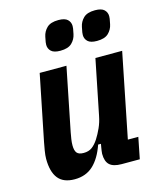

<svg xmlns="http://www.w3.org/2000/svg" viewBox="-113 -829 768 922"><g transform="rotate(-15 270.5 -367.5)"><path d="M113 -525H246L183 -211Q180 -195 177.5 -179Q175 -163 175 -148Q175 -122 184.5 -110.5Q194 -99 218 -99Q243 -99 259.5 -111Q276 -123 291 -146Q305 -168 317 -194.5Q329 -221 335 -252L390 -525H523L439 -106H491L470 0H380Q339 0 320.5 -17Q302 -34 302 -72Q302 -79 303.5 -87Q305 -95 306 -103L309 -120H295Q273 -56 236.5 -22Q200 12 144 12Q88 12 62 -21Q36 -54 36 -118Q36 -135 40 -159Q44 -183 47 -198ZM237 -602Q205 -602 191.5 -615Q178 -628 178 -647Q178 -652 179 -660Q180 -668 184 -686Q189 -711 207.5 -729Q226 -747 265 -747Q297 -747 310.5 -734Q324 -721 324 -702Q324 -697 323 -689Q322 -681 318 -663Q313 -638 294.5 -620Q276 -602 237 -602ZM419 -602Q387 -602 373.5 -615Q360 -628 360 -647Q360 -652 361 -660Q362 -668 366 -686Q371 -711 389.5 -729Q408 -747 447 -747Q479 -747 492.5 -734Q506 -721 506 -702Q506 -697 505 -689Q504 -681 500 -663Q495 -638 476.5 -620Q458 -602 419 -602Z"/></g></svg>

Font: IBM Plex Sans Condensed
Style: Bold Italic
Weight: 700
Width: 3
Italic angle: -11.31°
Designer: Mike Abbink, Paul van der Laan, Pieter van Rosmalen
Foundry: Bold Monday
Version: Version 3.201